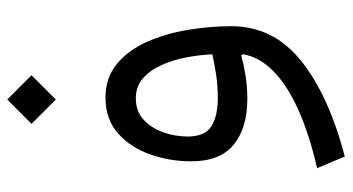

<svg xmlns="http://www.w3.org/2000/svg" viewBox="-232 -436 932 507"><g transform="rotate(-90 233.5 -183.0)"><path d="M159.6 -565.3 223.6 -501.1 287.9 -565.3 223.6 -629.4ZM343.3 -7Q336.2 36.4 298.6 73.3Q261 110.3 196.3 139.3Q131.6 168.4 42.4 188.8L73.2 262.1Q236.9 218.8 327.1 145.6Q417.3 72.5 417.3 -37.7Q417.3 -94.8 407.5 -153.2Q397.7 -211.6 375.8 -260.8Q353.9 -310 317.6 -339.9Q281.3 -369.9 228.3 -369.9Q171.8 -369.9 134.5 -337Q97.1 -304 78.8 -252.1Q60.5 -200.1 60.5 -143.6Q60.5 -66.9 104.8 -31.2Q149 4.6 224.9 4.6Q257.3 4.6 286.5 -0.1Q315.8 -4.8 340.3 -11.5ZM343.1 -87.8Q318.7 -82.2 289.4 -77.8Q260.2 -73.4 227.3 -73.4Q180.3 -73.4 153.1 -90.3Q126 -107.3 126 -152.8Q126 -185.2 136.9 -216.7Q147.9 -248.2 170.1 -269Q192.4 -289.8 226.7 -289.8Q258.6 -289.8 280.2 -270.5Q301.8 -251.3 315.3 -220.6Q328.8 -190 335.3 -154.9Q341.7 -119.7 343.1 -87.8Z"/></g></svg>

Font: Estedad-FD VF
Style: Regular
Weight: 100
Designer: Amin Abedi
Version: Version 7.3